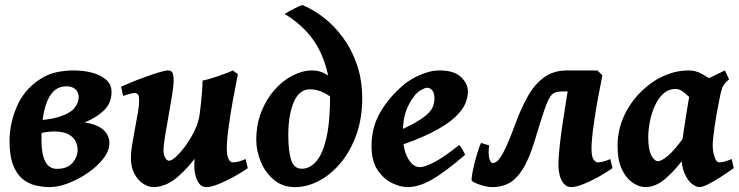

<svg xmlns="http://www.w3.org/2000/svg" viewBox="-20 -745 3020 785"><path d="M212.4 -54.7Q256.3 -54.7 276.9 -79.6Q297.4 -104.5 297.4 -132.3Q297.4 -149.9 289.1 -167.2Q280.8 -184.6 259.8 -196Q238.8 -207.5 200.7 -207.5Q172.4 -207.5 136 -198Q99.6 -188.5 79.6 -178.7V-251.5Q168 -251.5 216.1 -265.6Q264.2 -279.8 283 -301.8Q301.8 -323.7 301.8 -346.7Q301.8 -367.2 288.8 -379.6Q275.9 -392.1 251.5 -392.1Q214.8 -392.1 192.4 -364.3Q169.9 -336.4 159.7 -287.4Q149.4 -238.3 149.4 -174.3Q149.4 -54.7 212.4 -54.7ZM281.7 -457Q322.3 -457 357.4 -447.5Q392.6 -438 414.3 -418.7Q436 -399.4 436 -369.1Q436 -323.2 404.5 -293.2Q373 -263.2 326.2 -244.6Q378.4 -236.3 402.8 -214.1Q427.2 -191.9 427.2 -159.7Q427.2 -128.4 402.6 -96.7Q377.9 -64.9 339.8 -38.6Q301.8 -12.2 259.8 3.9Q217.8 20 183.1 20Q153.3 20 124 12.7Q94.7 5.4 71 -14.4Q47.4 -34.2 33.2 -71.3Q19 -108.4 19 -168.5Q19 -238.3 47.9 -307.1Q76.7 -376 140.1 -418.9Q172.9 -440.9 208.3 -449Q243.7 -457 281.7 -457Z M774.4 -65.4Q774.4 -79.1 775.9 -95.7Q726.6 -33.7 687 -6.8Q647.5 20 606.4 20Q587.4 20 566.2 6.6Q544.9 -6.8 530 -33.7Q515.1 -60.5 515.1 -100.1Q515.1 -122.1 520.3 -153.8Q525.4 -185.5 532 -220Q538.6 -254.4 543.7 -284.2Q548.8 -314 548.8 -332Q548.8 -354.5 543.5 -359.6Q538.1 -364.7 529.3 -364.7Q522.9 -364.7 507.3 -360.4Q491.7 -356 483.4 -353L475.1 -390.6Q495.6 -399.9 524.2 -411.4Q552.7 -422.9 581.5 -433.1Q610.4 -443.4 633.3 -450.2Q656.2 -457 666 -457Q680.2 -457 685.1 -447.8Q689.9 -438.5 689.9 -416Q689.9 -394.5 683.6 -355.5Q677.2 -316.4 669.2 -272Q661.1 -227.5 654.8 -188.5Q648.4 -149.4 648.4 -127.9Q648.4 -114.3 654.8 -101.1Q661.1 -87.9 671.9 -87.9Q682.1 -87.9 701.2 -105.7Q720.2 -123.5 740.7 -152.1Q761.2 -180.7 776.9 -213.9Q792.5 -247.1 796.4 -278.3Q803.2 -332 805.7 -365.7Q808.1 -399.4 808.1 -415.5Q817.4 -417 835.2 -422.1Q853 -427.2 873 -434.1Q893.1 -440.9 909.4 -447.3Q925.8 -453.6 931.6 -457L952.6 -441.9Q931.6 -338.9 919.4 -257.8Q907.2 -176.8 907.2 -138.2Q907.2 -108.4 914.6 -94.7Q921.9 -81.1 932.1 -81.1Q953.1 -81.1 983.9 -94.7L993.2 -57.6Q973.6 -43.5 941.2 -25.1Q908.7 -6.8 876.2 6.6Q843.8 20 823.2 20Q799.8 20 787.1 -6.1Q774.4 -32.2 774.4 -65.4Z M1027.8 -172.9Q1027.8 -236.3 1048.6 -288.3Q1069.3 -340.3 1103 -378.2Q1136.7 -416 1177 -436.5Q1217.3 -457 1255.9 -457Q1291.5 -457 1320.3 -437Q1349.1 -417 1369.1 -391.1L1356.9 -328.1Q1332.5 -351.6 1304.4 -365.7Q1276.4 -379.9 1247.6 -379.9Q1203.1 -379.9 1180.9 -327.1Q1158.7 -274.4 1158.7 -192.4Q1158.7 -130.4 1169.7 -92.8Q1180.7 -55.2 1213.9 -55.2Q1247.1 -55.2 1273.2 -85.4Q1299.3 -115.7 1314.5 -181.4Q1329.6 -247.1 1329.6 -354Q1329.6 -451.7 1286.1 -539.6Q1242.7 -627.4 1144 -688Q1156.7 -696.3 1180.2 -708.5Q1203.6 -720.7 1215.8 -724.6Q1260.7 -706.5 1304.2 -672.6Q1347.7 -638.7 1383.1 -590.3Q1418.5 -542 1439.7 -479.7Q1460.9 -417.5 1460.9 -342.3Q1460.9 -260.7 1437 -194.1Q1413.1 -127.4 1373.3 -79.6Q1333.5 -31.7 1284.7 -5.9Q1235.8 20 1186 20Q1135.3 20 1099.9 -9.8Q1064.5 -39.6 1046.1 -84Q1027.8 -128.4 1027.8 -172.9Z M1893.1 -371.1Q1893.1 -349.6 1883.1 -323.2Q1873 -296.9 1841.1 -266.4Q1809.1 -235.8 1744.6 -202.9Q1680.2 -169.9 1570.8 -135.3L1567.4 -190.9Q1631.3 -218.3 1669.2 -239Q1707 -259.8 1725.8 -276.9Q1744.6 -293.9 1750.5 -310.1Q1756.3 -326.2 1756.3 -344.2Q1756.3 -364.3 1747.6 -375.2Q1738.8 -386.2 1726.1 -386.2Q1718.3 -386.2 1701.9 -377.2Q1685.5 -368.2 1673.8 -352.5Q1650.4 -321.8 1638.7 -287.1Q1627 -252.4 1627 -198.7Q1627 -135.3 1647.5 -98.4Q1668 -61.5 1696.3 -61.5Q1717.3 -61.5 1757.6 -83Q1797.9 -104.5 1856.9 -151.9Q1860.8 -149.9 1866.2 -141.1Q1871.6 -132.3 1876.2 -123.5Q1880.9 -114.7 1881.8 -112.3Q1801.8 -43 1747.3 -11.5Q1692.9 20 1646.5 20Q1617.7 20 1583.3 3.7Q1548.8 -12.7 1523.9 -49.6Q1499 -86.4 1499 -147.9Q1499 -224.6 1534.7 -285.9Q1570.3 -347.2 1630.4 -398.4Q1645 -411.1 1668.9 -424.6Q1692.9 -438 1721.2 -447.5Q1749.5 -457 1776.9 -457Q1836.9 -457 1865 -429.9Q1893.1 -402.8 1893.1 -371.1Z M1946.8 -160.6 1980 -150.4Q1975.6 -115.7 1980.5 -97.2Q1985.4 -78.6 1994.6 -78.6Q2001.5 -78.6 2009.3 -83.5Q2017.1 -88.4 2027.8 -104.5Q2038.6 -120.6 2053.5 -154.1Q2068.4 -187.5 2089.4 -244.6Q2112.3 -307.1 2140.1 -355Q2168 -402.8 2206.3 -429.9Q2244.6 -457 2298.3 -457Q2304.7 -457 2321.8 -457Q2338.9 -457 2359.4 -457Q2379.9 -457 2397.5 -457Q2415 -457 2422.4 -457L2336.9 -371.1Q2326.2 -371.1 2305.9 -371.1Q2285.6 -371.1 2280.3 -371.1Q2260.7 -371.1 2248.3 -366.2Q2235.8 -361.3 2225.3 -342.5Q2214.8 -323.7 2201.4 -283Q2188 -242.2 2166.5 -170.9Q2143.1 -93.8 2116.5 -52.2Q2089.8 -10.7 2059.8 4.6Q2029.8 20 1995.6 20Q1972.7 20 1947.3 12Q1921.9 3.9 1909.7 -4.9Q1906.7 -7.3 1909.4 -26.1Q1912.1 -44.9 1918.5 -71Q1924.8 -97.2 1932.4 -121.8Q1939.9 -146.5 1946.8 -160.6ZM2484.4 -57.6Q2455.1 -37.1 2422.4 -19.3Q2389.6 -1.5 2361.3 9.3Q2333 20 2315.4 20Q2296.9 20 2285.2 5.9Q2273.4 -8.3 2268.3 -28.3Q2263.2 -48.3 2263.2 -65.4Q2263.2 -103 2268.6 -151.1Q2273.9 -199.2 2280.3 -240.2Q2288.1 -290.5 2293 -322.3Q2297.9 -354 2301.5 -375.2Q2305.2 -396.5 2308.1 -415L2422.4 -457L2442.9 -437Q2421.9 -334 2410.2 -255.4Q2398.4 -176.8 2398.4 -138.2Q2398.4 -104 2407 -92.5Q2415.5 -81.1 2423.3 -81.1Q2444.3 -81.1 2475.1 -94.7Z M2980 -57.6Q2952.6 -38.1 2924.8 -20.3Q2897 -2.4 2874.3 8.8Q2851.6 20 2839.4 20Q2827.6 20 2810.1 7.6Q2792.5 -4.9 2778.8 -36.1Q2765.1 -67.4 2765.1 -122.6Q2765.1 -133.8 2768.3 -159.2Q2771.5 -184.6 2776.4 -216.8Q2781.2 -249 2786.4 -281.2Q2791.5 -313.5 2796.1 -339.1Q2800.8 -364.7 2802.7 -376Q2803.7 -381.8 2819.3 -392.1Q2835 -402.3 2857.9 -414.6Q2880.9 -426.8 2904.1 -438Q2927.2 -449.2 2943.8 -457L2960.9 -420.4Q2944.3 -406.7 2937.5 -395.5Q2930.7 -384.3 2923.8 -351.1Q2909.2 -281.2 2901.6 -226.8Q2894 -172.4 2894 -150.9Q2894 -124.5 2901.6 -102.8Q2909.2 -81.1 2920.4 -81.1Q2930.2 -81.1 2941.2 -84Q2952.1 -86.9 2971.7 -94.7ZM2931.2 -396.5Q2920.9 -389.2 2909.7 -373.3Q2898.4 -357.4 2887.7 -340.1Q2877 -322.8 2867.9 -310.5Q2858.9 -298.3 2852.5 -298.3Q2846.2 -298.3 2834 -310.8Q2821.8 -323.2 2806.2 -339.8Q2790.5 -356.4 2774.2 -368.9Q2757.8 -381.3 2742.7 -381.3Q2713.4 -381.3 2692.1 -362.1Q2670.9 -342.8 2657.2 -312.3Q2643.6 -281.7 2637 -247.8Q2630.4 -213.9 2630.4 -185.1Q2630.4 -133.3 2643.1 -109.6Q2655.8 -85.9 2670.4 -85.9Q2684.1 -85.9 2710.9 -108.2Q2737.8 -130.4 2779.8 -189L2772 -92.3Q2739.3 -47.9 2699.7 -13.9Q2660.2 20 2618.7 20Q2594.7 20 2568.4 3.2Q2542 -13.7 2523.4 -50.8Q2504.9 -87.9 2504.9 -148.9Q2504.9 -226.1 2543.5 -294.9Q2582 -363.8 2650.9 -411.1Q2677.2 -429.2 2715.1 -443.1Q2752.9 -457 2797.4 -457Q2824.2 -457 2850.6 -442.4Q2877 -427.7 2898.4 -412.8Q2919.9 -397.9 2931.2 -396.5Z"/></svg>

Font: Gentium Book Plus
Style: Bold Italic
Weight: 700
Italic angle: -8°
Designer: Victor Gaultney, Annie Olsen, Iska Routamaa, Becca Hirsbrunner
Foundry: SIL International
Version: Version 6.101